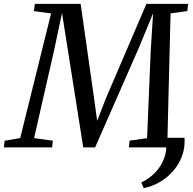

<svg xmlns="http://www.w3.org/2000/svg" viewBox="-56 -763 1000 994"><path d="M899.5 -49.5Q902.5 4 885 48.5Q867.5 93 836.2 127Q805 161 766.2 182.2Q727.5 203.5 688 211L675.5 181.5Q716.5 162.5 748.2 129.5Q780 96.5 795.5 51.2Q811 6 802 -49.5ZM-36 0 -32 -34.5 48.5 -48 208.5 -693.5 119.5 -705.5 124.5 -743H361.5L432 -247.5L447 -137.5L491.5 -252L702 -743H918L913.5 -705.5L827 -694L811 -48L895 -34.5L892 0H611.5L615 -35L705.5 -47.5L724 -495L736.5 -694L663.5 -517L436.5 0H375L295 -506L265 -695.5L224.5 -504.5L120.5 -48L217.5 -34.5L214 0Z"/></svg>

Font: Merriweather 48pt
Style: Italic
Weight: 400
Italic angle: -7.8°
Version: Version 2.101